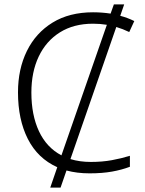

<svg xmlns="http://www.w3.org/2000/svg" viewBox="-20 -780 663 875"><path d="M546 -760 528 -708Q562 -699 592 -684L569 -634Q540 -648 510 -657L301 -55Q343 -42 394 -42Q446 -42 489.5 -50Q533 -58 572 -70V-20Q535 -6 490.5 2Q446 10 388 10Q331 10 283 -3L256 75H209L241 -18Q152 -58 107 -146.5Q62 -235 62 -359Q62 -465 102.5 -547.5Q143 -630 219.5 -677Q296 -724 404 -724Q445 -724 484 -718L499 -760ZM404 -672Q316 -672 253 -632.5Q190 -593 156.5 -522.5Q123 -452 123 -358Q123 -256 157.5 -182Q192 -108 260 -72L467 -667Q436 -672 404 -672Z"/></svg>

Font: BC Sans Light
Style: Regular
Weight: 300
Designer: Monotype Design Team
Foundry: Monotype Imaging Inc.
Version: Version 2.000;GOOG;noto-source:20170915:90ef993387c0